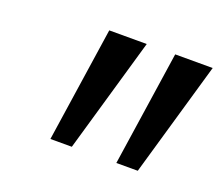

<svg xmlns="http://www.w3.org/2000/svg" viewBox="-70 -756 622 539"><g transform="rotate(20 241.5 -486.5)"><path d="M123 -315 174 -658H286L187 -315ZM320 -315 371 -658H483L384 -315Z"/></g></svg>

Font: Ysabeau Infant
Style: Bold Italic
Weight: 700
Italic angle: -12°
Designer: Christian Thalmann (Catharsis Fonts)
Version: Version 2.001;gftools[0.9.30]; featfreeze: ss01,ss02,lnum